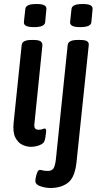

<svg xmlns="http://www.w3.org/2000/svg" viewBox="-20 -724 500 956"><path d="M133 7Q113 7 91.5 -3Q70 -13 56.5 -39Q43 -65 48 -114L88 -500Q91 -525 136 -525H147Q173 -525 182.5 -518Q192 -511 191 -497L152 -114Q149 -95 153.5 -86.5Q158 -78 172 -78Q184 -78 191 -81Q198 -84 203 -84Q212 -84 209 -63Q208 -52 206 -40Q204 -28 201 -21Q197 -9 176.5 -1Q156 7 133 7ZM150 -589Q121 -589 109.5 -595.5Q98 -602 99 -614L106 -679Q107 -691 120 -697.5Q133 -704 162 -704Q190 -704 201 -697.5Q212 -691 211 -679L205 -614Q203 -589 150 -589ZM231 212Q207 212 181.5 203.5Q156 195 156 177Q156 171 158.5 158Q161 145 166 133.5Q171 122 178 122Q184 122 193 124.5Q202 127 218 127Q238 127 246 115Q254 103 258 72L317 -500Q320 -525 366 -525H380Q405 -525 414 -518.5Q423 -512 422 -500L361 83Q353 159 319 185.5Q285 212 231 212ZM380 -589Q351 -589 339.5 -595.5Q328 -602 329 -614L336 -679Q337 -691 350 -697.5Q363 -704 392 -704Q420 -704 431 -697.5Q442 -691 441 -679L435 -614Q433 -589 380 -589Z"/></svg>

Font: Asap Condensed Condensed Medium
Style: Italic
Weight: 500
Width: 3
Italic angle: -6°
Designer: Pablo Cosgaya
Foundry: Omnibus-Type
Version: Version 3.001; ttfautohint (v1.8.4.7-5d5b)